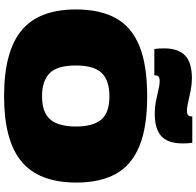

<svg xmlns="http://www.w3.org/2000/svg" viewBox="-31 -946 987 966"><g transform="rotate(90 463.0 -463.5)"><path d="M465 10Q240 10 134 -77.5Q28 -165 28 -352Q28 -472 71.5 -551.5Q115 -631 211 -670.5Q307 -710 465 -710Q621 -710 716.5 -670.5Q812 -631 855.5 -552Q899 -473 899 -354Q899 -166 793.5 -78Q688 10 465 10ZM465 -181Q547 -181 582 -223Q617 -265 617 -352Q617 -437 582.5 -478.5Q548 -520 465 -520Q385 -520 347.5 -481Q310 -442 310 -351Q310 -258 348.5 -219.5Q387 -181 465 -181ZM227 -746Q225 -759 224.5 -771.5Q224 -784 224 -796Q224 -865 259 -900Q294 -935 375 -935Q404 -935 435 -929Q466 -923 493 -916.5Q520 -910 538 -910Q566 -910 566 -931Q566 -935 566 -937H699Q701 -924 701.5 -911.5Q702 -899 702 -887Q702 -816 666.5 -782Q631 -748 550 -748Q520 -748 489.5 -754Q459 -760 433 -766.5Q407 -773 388 -773Q360 -773 360 -753Q360 -751 360 -749Q360 -747 360 -746Z"/></g></svg>

Font: Georama Extended Black
Style: Regular
Weight: 900
Width: 7
Designer: Jean-Baptiste Levee
Foundry: Production Type
Version: Version 1.000